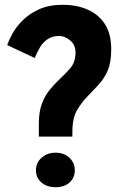

<svg xmlns="http://www.w3.org/2000/svg" viewBox="-20 -767 504 801"><path d="M142 -197V-250Q142 -300 154.5 -333.5Q167 -367 186.5 -391Q206 -415 226 -434Q253 -459 274 -483.5Q295 -508 295 -548Q295 -580 272.5 -598.5Q250 -617 227 -617Q198 -617 178.5 -603.5Q159 -590 146.5 -569Q134 -548 125 -525L10 -579Q16 -597 31 -625Q46 -653 73.5 -681Q101 -709 142.5 -728Q184 -747 242 -747Q299 -747 344.5 -727.5Q390 -708 417 -667.5Q444 -627 444 -561Q444 -506 429 -472Q414 -438 392 -414.5Q370 -391 348 -368Q322 -342 302 -308.5Q282 -275 282 -218V-197ZM212 14Q176 14 153 -5.5Q130 -25 130 -57Q130 -88 153.5 -109Q177 -130 212 -130Q247 -130 269.5 -109Q292 -88 292 -57Q292 -25 270 -5.5Q248 14 212 14Z"/></svg>

Font: Reem Kufi
Style: Bold
Weight: 700
Designer: Khaled Hosny
Version: Version 1.001